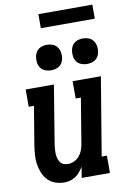

<svg xmlns="http://www.w3.org/2000/svg" viewBox="-100 -984 701 1051"><g transform="rotate(-10 250.0 -458.0)"><path d="M170 8Q144 8 119.5 -1Q95 -10 78.5 -28Q62 -46 52.5 -69.5Q43 -93 39.5 -118Q36 -143 38 -169.5Q40 -196 44 -222L79 -434H50V-530H207L154 -207Q152 -194 151 -180.5Q150 -167 150.5 -154.5Q151 -142 154.5 -130Q158 -118 164.5 -108Q171 -98 182.5 -93Q194 -88 207 -88Q225 -88 241.5 -95.5Q258 -103 270 -116.5Q282 -130 288.5 -146.5Q295 -163 298 -180L340 -434H311V-530H468L396 -96H425V0H268L278 -60Q269 -46 258 -32.5Q247 -19 232.5 -9.5Q218 0 202 4Q186 8 170 8ZM406 -609Q389 -609 373.5 -615Q358 -621 348.5 -634Q339 -647 336.5 -663.5Q334 -680 337 -697Q339 -709 345 -720Q351 -731 361 -738Q371 -745 383 -748Q395 -751 406 -751Q423 -751 438.5 -745Q454 -739 463.5 -726Q473 -713 476 -696.5Q479 -680 476 -663Q474 -651 468 -640Q462 -629 452 -622Q442 -615 430 -612Q418 -609 406 -609ZM206 -609Q189 -609 173.5 -615Q158 -621 148.5 -634Q139 -647 136.5 -663.5Q134 -680 137 -697Q139 -709 145 -720Q151 -731 161 -738Q171 -745 183 -748Q195 -751 206 -751Q223 -751 238.5 -745Q254 -739 263.5 -726Q273 -713 276 -696.5Q279 -680 276 -663Q274 -651 268 -640Q262 -629 252 -622Q242 -615 230 -612Q218 -609 206 -609ZM190 -846V-924H490V-846Z"/></g></svg>

Font: Iosevka Slab Oblique
Style: Bold
Weight: 700
Italic angle: -9°
Monospace: yes
Designer: Belleve Invis
Foundry: Belleve Invis
Version: Version 11.1.1; ttfautohint (v1.8.3)